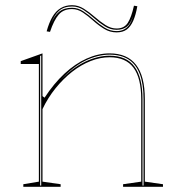

<svg xmlns="http://www.w3.org/2000/svg" viewBox="-20 -721 689 741"><path d="M609 -10V0H455V-10L525 -20V-338Q525 -420 495 -460Q465 -500 403 -500Q367 -500 330 -485.5Q293 -471 258.5 -444Q224 -417 194.5 -380.5Q165 -344 144 -300V-20L214 -10V0H70V-10L130 -20V-474H60V-485L144 -515V-350L152 -344Q188 -399 229 -437Q270 -475 314.5 -495Q359 -515 403 -515Q437 -515 462.5 -504Q488 -493 505 -471Q522 -449 530.5 -416Q539 -383 539 -338V-20ZM135 -5H139V-507L135 -505ZM530 -5H534V-338Q534 -397 519.5 -435Q505 -473 476 -491.5Q447 -510 403 -510Q357 -510 309.5 -487Q262 -464 215 -413Q262 -461 310 -483.5Q358 -506 403 -506Q468 -506 499 -464Q530 -422 530 -338ZM430 -596Q404 -596 382 -609.5Q360 -623 340 -641Q320 -659 300 -672.5Q280 -686 258 -686Q225 -686 206.5 -664.5Q188 -643 173 -598L160 -600Q169 -633 182 -655.5Q195 -678 214 -689.5Q233 -701 258 -701Q282 -701 303.5 -687.5Q325 -674 345.5 -656Q366 -638 387 -624.5Q408 -611 430 -611Q459 -611 473 -632.5Q487 -654 497 -699L510 -697Q504 -663 494 -640.5Q484 -618 469 -607Q454 -596 430 -596ZM430 -601Q446 -601 458 -607Q470 -613 479 -625.5Q488 -638 493 -659Q485 -631 470 -618.5Q455 -606 430 -606Q406 -606 384.5 -619.5Q363 -633 343 -651Q323 -669 302.5 -682.5Q282 -696 258 -696Q227 -696 208 -679.5Q189 -663 177 -629Q189 -660 208 -675.5Q227 -691 258 -691Q281 -691 301.5 -677.5Q322 -664 342 -646Q362 -628 383.5 -614.5Q405 -601 430 -601Z"/></svg>

Font: Kalnia Glaze Thin
Style: Regular
Weight: 100
Version: Version 1.110